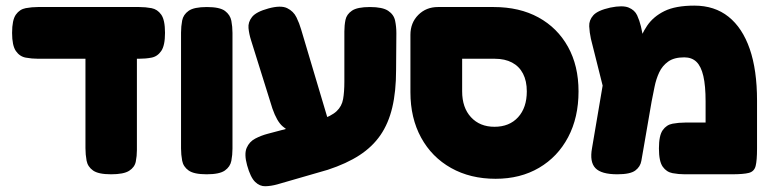

<svg xmlns="http://www.w3.org/2000/svg" viewBox="-20 -611 2742 683"><path d="M116 -402Q93 -402 71.5 -406Q50 -410 36.5 -429.5Q23 -449 23 -494Q23 -540 36.5 -559Q50 -578 71.5 -582Q93 -586 115 -586H475Q498 -586 519 -582Q540 -578 553.5 -559Q567 -540 567 -494Q567 -449 553.5 -429.5Q540 -410 519 -406Q498 -402 474 -402ZM375 9Q330 9 311 -4.5Q292 -18 288 -39.5Q284 -61 284 -84V-451L467 -434V-77Q467 -56 463 -36Q459 -16 439.5 -3.5Q420 9 375 9Z M715 9Q670 9 651 -4.5Q632 -18 628 -39.5Q624 -61 624 -83V-495Q624 -517 628 -538Q632 -559 651 -572.5Q670 -586 716 -586Q762 -586 780.5 -572Q799 -558 803 -537Q807 -516 807 -494V-82Q807 -60 803 -39Q799 -18 780 -4.5Q761 9 715 9Z M966 45Q944 51 924 51.5Q904 52 887.5 36Q871 20 859 -23Q848 -63 857.5 -85Q867 -107 888 -118Q909 -129 932 -135L1117 -184Q1159 -198 1177.5 -215.5Q1196 -233 1200.5 -258.5Q1205 -284 1205 -321V-499Q1205 -521 1209 -540.5Q1213 -560 1232 -573Q1251 -586 1296 -586Q1341 -586 1361 -572.5Q1381 -559 1385.5 -537.5Q1390 -516 1390 -493L1389 -362Q1389 -286 1375.5 -229Q1362 -172 1333.5 -130.5Q1305 -89 1259 -59Q1213 -29 1146 -7ZM1032 -133Q1006 -144 985.5 -161.5Q965 -179 949 -225L873 -468Q866 -490 864 -511Q862 -532 876.5 -550.5Q891 -569 935 -581Q979 -593 1001.5 -582Q1024 -571 1034.5 -549.5Q1045 -528 1051 -507L1152 -168Z M1743 25Q1653 25 1584.5 -13.5Q1516 -52 1478 -121.5Q1440 -191 1440 -283V-487Q1440 -530 1468 -558Q1496 -586 1538 -586H1736Q1828 -586 1895.5 -549Q1963 -512 2000.5 -444.5Q2038 -377 2038 -286Q2038 -193 2001 -123Q1964 -53 1897.5 -14Q1831 25 1743 25ZM1739 -160Q1792 -160 1823 -194Q1854 -228 1854 -286Q1854 -323 1840.5 -349Q1827 -375 1801.5 -388.5Q1776 -402 1740 -402H1624V-286Q1624 -228 1655.5 -194Q1687 -160 1739 -160Z M2673 -253V-83Q2673 -40 2668 -20.5Q2663 -1 2644 4Q2625 9 2582 9H2416Q2394 9 2372.5 5Q2351 1 2337.5 -18Q2324 -37 2324 -83Q2324 -129 2337.5 -148Q2351 -167 2372.5 -171Q2394 -175 2417 -175H2490V-250Q2490 -306 2482 -340.5Q2474 -375 2457.5 -391Q2441 -407 2414 -407Q2378 -407 2357 -392Q2336 -377 2325 -353.5Q2314 -330 2308.5 -302.5Q2303 -275 2298 -250L2269 -82Q2265 -60 2261.5 -39Q2258 -18 2240 -4.5Q2222 9 2176 9Q2119 9 2098 -13Q2077 -35 2086 -84L2132 -355L2196 -278Q2214 -318 2225 -361.5Q2236 -405 2248 -446Q2260 -487 2282 -519.5Q2304 -552 2343.5 -571.5Q2383 -591 2450 -591Q2522 -591 2571.5 -551.5Q2621 -512 2647 -437Q2673 -362 2673 -253ZM2157 -174 2082 -473Q2077 -496 2076 -517.5Q2075 -539 2090.5 -556.5Q2106 -574 2151 -584Q2195 -593 2216.5 -584Q2238 -575 2246.5 -556.5Q2255 -538 2260 -517L2303 -313Z"/></svg>

Font: Fredoka
Style: Bold
Weight: 700
Designer: Ben Nathan
Foundry: Milena B. Brandão, Ben Nathan
Version: Version 2.001